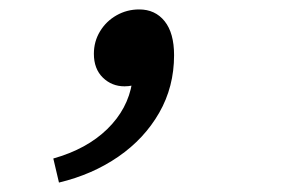

<svg xmlns="http://www.w3.org/2000/svg" viewBox="-20 -184 640 407"><path d="M105 203 93 152Q164 132 207.5 89.5Q251 47 260 -9L273 -79L300 -23Q291 -15 276 -8Q261 -1 244 -1Q217 -1 198 -19.5Q179 -38 179 -70Q179 -96 192 -117.5Q205 -139 227 -151.5Q249 -164 275 -164Q309 -164 329 -139Q349 -114 349 -67Q349 0 317.5 55Q286 110 231 148Q176 186 105 203Z"/></svg>

Font: Source Code Pro ExtraLight Medium
Style: Italic
Weight: 500
Italic angle: -11°
Monospace: yes
Version: Version 1.016;hotconv 1.0.116;makeotfexe 2.5.65601